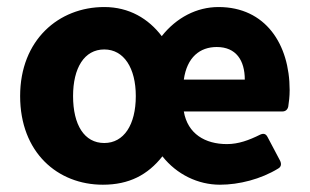

<svg xmlns="http://www.w3.org/2000/svg" viewBox="-20 -504 863 535"><path d="M36.1 -236.3C36.1 -79.1 140.6 10.7 266.6 10.7C339.8 10.7 391.6 -16.6 432.6 -68.4C472.7 -17.6 532.2 10.7 592.8 10.7C646.5 10.7 707 -4.9 754.9 -34.2C763.7 -39.1 764.6 -46.9 760.7 -55.7L725.6 -122.1C720.7 -131.8 713.9 -132.8 705.1 -128.9C673.8 -113.3 644.5 -102.5 612.3 -102.5C551.8 -102.5 502.9 -130.9 492.2 -193.4H766.6C775.4 -193.4 781.2 -198.2 783.2 -207C785.2 -219.7 787.1 -235.4 787.1 -252.9C787.1 -380.9 719.7 -484.4 588.9 -484.4C528.3 -484.4 471.7 -455.1 430.7 -403.3C393.6 -452.1 339.8 -484.4 270.5 -484.4C143.6 -484.4 36.1 -392.6 36.1 -236.3ZM662.1 -282.2H492.2C501 -344.7 537.1 -373 584 -373C637.7 -373 662.1 -335.9 662.1 -282.2ZM358.4 -236.3C358.4 -156.2 325.2 -105.5 270.5 -105.5C214.8 -105.5 183.6 -156.2 183.6 -236.3C183.6 -314.5 214.8 -366.2 270.5 -366.2C325.2 -366.2 358.4 -314.5 358.4 -236.3Z"/></svg>

Font: Ed Sans Neue
Style: Bold
Weight: 700
Designer: Stephen Hutchings
Version: Version 1.004;PS 001.004;hotconv 1.0.88;makeotf.lib2.5.64775